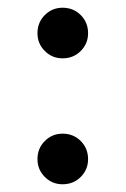

<svg xmlns="http://www.w3.org/2000/svg" viewBox="-20 -467 325 497"><path d="M77 -55Q77 -83 96 -102Q115 -121 142 -121Q170 -121 189 -102Q208 -83 208 -55Q208 -28 189 -9Q170 10 142 10Q115 10 96 -9Q77 -28 77 -55ZM77 -381Q77 -409 96 -428Q115 -447 142 -447Q170 -447 189 -428Q208 -409 208 -381Q208 -354 189 -335Q170 -316 142 -316Q115 -316 96 -335Q77 -354 77 -381Z"/></svg>

Font: SVN-Libre Baskerville
Style: Regular
Weight: 400
Designer: Pablo Impallari, Rodrigo Fuenzalida
Foundry: Pablo Impallari, Rodrigo Fuenzalida
Version: Version 1.000; ttfautohint (v1.8.4)